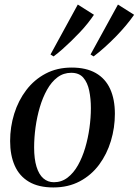

<svg xmlns="http://www.w3.org/2000/svg" viewBox="-20 -813 610 844"><path d="M295 -516Q359 -516 401.2 -491.8Q443.5 -467.5 464.2 -422Q485 -376.5 485 -312.5Q485 -251.5 467.5 -193.5Q450 -135.5 415.8 -89.2Q381.5 -43 330.8 -16Q280 11 214.5 11Q149.5 11 107.2 -14Q65 -39 44.8 -84.8Q24.5 -130.5 24.5 -193Q24.5 -255 42.5 -313Q60.5 -371 95.5 -417Q130.5 -463 180.8 -489.5Q231 -516 295 -516ZM293 -493Q259 -493 232.5 -473Q206 -453 186.8 -418.5Q167.5 -384 155 -341.5Q142.5 -299 136.2 -253.2Q130 -207.5 130 -165Q130 -114.5 140.5 -80.2Q151 -46 170.5 -29Q190 -12 217 -12Q250.5 -12 277 -32.2Q303.5 -52.5 322.8 -86.8Q342 -121 354.5 -163.2Q367 -205.5 373.2 -250.5Q379.5 -295.5 379.5 -337.5Q379.5 -379 372.2 -414.2Q365 -449.5 346.5 -471.2Q328 -493 293 -493ZM215.5 -565 202 -573.5 322 -793 393 -748Q380.5 -729.5 365 -710Q349.5 -690.5 331.2 -671.2Q313 -652 293.5 -633Q274 -614 254.5 -596.8Q235 -579.5 215.5 -565ZM391.5 -565 378 -573.5 498.5 -793 569.5 -748Q553.5 -725 533 -700.5Q512.5 -676 489 -652Q465.5 -628 440.8 -605.8Q416 -583.5 391.5 -565Z"/></svg>

Font: Merriweather 144pt
Style: Italic
Weight: 400
Italic angle: -7.8°
Version: Version 2.101